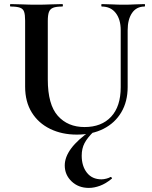

<svg xmlns="http://www.w3.org/2000/svg" viewBox="-20 -645 743 940"><path d="M571 -497Q571 -550 546.5 -581.5Q522 -613 478 -613Q476 -613 476 -619Q476 -625 478 -625Q503 -625 529.5 -623.5Q556 -622 587 -622Q614 -622 640 -623.5Q666 -625 688 -625Q690 -625 690 -619Q690 -613 688 -613Q648 -613 626.5 -581.5Q605 -550 605 -497V-219Q605 -148 574 -95.5Q543 -43 487 -14.5Q431 14 356 14Q283 14 225.5 -14Q168 -42 135.5 -94.5Q103 -147 103 -221V-544Q103 -573 98 -587.5Q93 -602 77.5 -607.5Q62 -613 32 -613Q29 -613 29 -619Q29 -625 32 -625Q58 -625 90 -623.5Q122 -622 158 -622Q196 -622 228 -623.5Q260 -625 285 -625Q288 -625 288 -619Q288 -613 285 -613Q255 -613 240 -607Q225 -601 219.5 -586Q214 -571 214 -542V-256Q214 -133 263 -78Q312 -23 394 -23Q477 -23 524 -73.5Q571 -124 571 -218ZM425 -6 439 -1Q408 29 394 55.5Q380 82 380 117Q380 168 405.5 200.5Q431 233 477 233Q488 233 501 229.5Q514 226 520 222Q523 220 526.5 224Q530 228 527 230Q498 254 469.5 264.5Q441 275 415 275Q364 275 330.5 243Q297 211 297 165Q297 124 328.5 81.5Q360 39 425 -6Z"/></svg>

Font: Cormorant Light
Style: Bold
Weight: 700
Version: Version 4.000